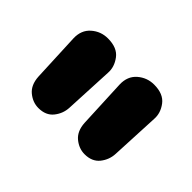

<svg xmlns="http://www.w3.org/2000/svg" viewBox="-66 -870 519 519"><g transform="rotate(45 194.0 -610.0)"><path d="M106.2 -476.8Q84.5 -476.8 66.2 -491.8Q48 -506.8 46.2 -537L40 -677.2Q39 -707.8 59.1 -725.4Q79.2 -743 106.2 -743Q141.8 -743 157.6 -721.9Q173.5 -700.8 171.8 -677.2L165 -537Q164 -513.8 149.2 -495.2Q134.5 -476.8 106.2 -476.8ZM282.8 -476.8Q261 -476.8 242.8 -491.8Q224.5 -506.8 222.8 -537L216.5 -677.2Q215.5 -707.8 235.6 -725.4Q255.8 -743 282.8 -743Q318.2 -743 334.1 -721.9Q350 -700.8 348.2 -677.2L341.5 -537Q340.5 -513.8 325.8 -495.2Q311 -476.8 282.8 -476.8Z"/></g></svg>

Font: National Park
Style: Regular
Weight: 400
Designer: Andrea Herstowski, Ben Hoepner
Version: Version 1.009